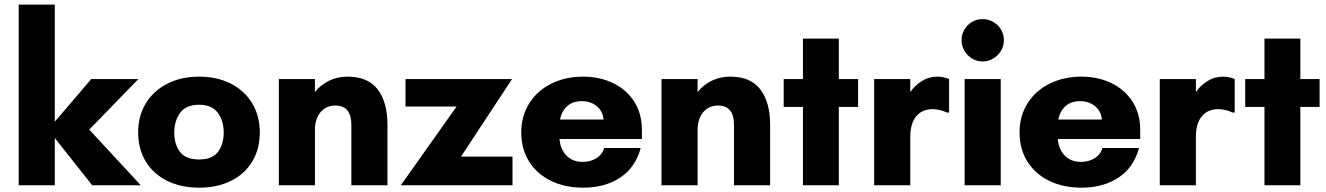

<svg xmlns="http://www.w3.org/2000/svg" viewBox="-20 -827 5918 857"><path d="M224.6 -210.9V0H63.5V-806.6H224.6V-283.7L387.2 -474.1H597.7L378.4 -248.5L608.4 0H391.6Z M596.7 -236.3Q596.7 -309.6 631.1 -366Q665.5 -422.4 727.3 -453.6Q789.1 -484.9 868.7 -484.9Q948.7 -484.9 1010.3 -453.6Q1071.8 -422.4 1105.7 -366Q1139.6 -309.6 1139.6 -236.3Q1139.6 -161.6 1105.7 -105.7Q1071.8 -49.8 1010.5 -19.5Q949.2 10.7 868.7 10.7Q788.6 10.7 726.8 -19.5Q665 -49.8 630.9 -105.7Q596.7 -161.6 596.7 -236.3ZM868.7 -115.2Q927.7 -115.2 953.1 -149.2Q978.5 -183.1 978.5 -235.4Q978.5 -287.1 952.4 -323.2Q926.3 -359.4 868.7 -359.4Q810.1 -359.4 783.9 -323.2Q757.8 -287.1 757.8 -235.4Q757.8 -183.1 783.2 -149.2Q808.6 -115.2 868.7 -115.2Z M1224.6 -474.1H1385.7V-416Q1410.6 -447.8 1448.2 -466.3Q1485.8 -484.9 1531.2 -484.9Q1622.6 -484.9 1666 -427.7Q1709.5 -370.6 1709.5 -269V0H1548.3V-269Q1548.3 -312 1530.8 -334Q1513.2 -356 1476.1 -356Q1450.7 -356 1430.2 -343.3Q1409.7 -330.6 1397.7 -306.2Q1385.7 -281.7 1385.7 -247.1V0H1224.6Z M2018.1 -351.6H1790V-474.1H2265.6L2037.6 -127.9H2267.6V0H1769Z M2306.6 -236.3Q2306.6 -309.1 2342.3 -365.7Q2377.9 -422.4 2440.9 -453.6Q2503.9 -484.9 2583 -484.9Q2655.8 -484.9 2715.6 -456.5Q2775.4 -428.2 2810.3 -374.3Q2845.2 -320.3 2845.2 -247.1V-206.5H2477.5Q2481 -161.1 2508.3 -132.8Q2535.6 -104.5 2579.6 -104.5Q2606.4 -104.5 2627.2 -113.3Q2647.9 -122.1 2660.4 -136.2Q2672.9 -150.4 2676.3 -166.5H2839.8Q2816.9 -80.1 2748.8 -34.7Q2680.7 10.7 2583 10.7Q2502 10.7 2439.2 -19.8Q2376.5 -50.3 2341.6 -106.2Q2306.6 -162.1 2306.6 -236.3ZM2674.3 -293.5Q2672.4 -316.4 2660.2 -335Q2647.9 -353.5 2626.5 -364.5Q2605 -375.5 2577.6 -375.5Q2535.6 -375.5 2511.2 -352.8Q2486.8 -330.1 2479.5 -293.5Z M2932.6 -474.1H3093.8V-416Q3118.7 -447.8 3156.2 -466.3Q3193.8 -484.9 3239.3 -484.9Q3330.6 -484.9 3374 -427.7Q3417.5 -370.6 3417.5 -269V0H3256.3V-269Q3256.3 -312 3238.8 -334Q3221.2 -356 3184.1 -356Q3158.7 -356 3138.2 -343.3Q3117.7 -330.6 3105.7 -306.2Q3093.8 -281.7 3093.8 -247.1V0H2932.6Z M3564 -349.6H3478V-474.1H3564V-654.8H3724.1V-474.1H3810.1V-349.6H3724.1V0H3564Z M3881.8 -474.1H4043V-416Q4063 -445.3 4094.5 -465.1Q4126 -484.9 4163.6 -484.9Q4177.7 -484.9 4191.9 -481.9Q4206.1 -479 4216.3 -474.1V-324.7H4206.5Q4174.8 -339.8 4143.1 -339.8Q4096.2 -339.8 4069.6 -308.1Q4043 -276.4 4043 -214.8V0H3881.8Z M4285.6 -474.1H4446.8V0H4285.6ZM4272 -647.5Q4272 -673.3 4284.7 -695.1Q4297.4 -716.8 4318.8 -729.2Q4340.3 -741.7 4366.2 -741.7Q4391.6 -741.7 4413.3 -729.2Q4435.1 -716.8 4448 -695.1Q4460.9 -673.3 4460.9 -647.5Q4460.9 -622.1 4448 -600.3Q4435.1 -578.6 4413.3 -565.7Q4391.6 -552.7 4366.2 -552.7Q4340.3 -552.7 4318.8 -565.7Q4297.4 -578.6 4284.7 -600.3Q4272 -622.1 4272 -647.5Z M4530.8 -236.3Q4530.8 -309.1 4566.4 -365.7Q4602.1 -422.4 4665 -453.6Q4728 -484.9 4807.1 -484.9Q4879.9 -484.9 4939.7 -456.5Q4999.5 -428.2 5034.4 -374.3Q5069.3 -320.3 5069.3 -247.1V-206.5H4701.7Q4705.1 -161.1 4732.4 -132.8Q4759.8 -104.5 4803.7 -104.5Q4830.6 -104.5 4851.3 -113.3Q4872.1 -122.1 4884.5 -136.2Q4897 -150.4 4900.4 -166.5H5064Q5041 -80.1 4972.9 -34.7Q4904.8 10.7 4807.1 10.7Q4726.1 10.7 4663.3 -19.8Q4600.6 -50.3 4565.7 -106.2Q4530.8 -162.1 4530.8 -236.3ZM4898.4 -293.5Q4896.5 -316.4 4884.3 -335Q4872.1 -353.5 4850.6 -364.5Q4829.1 -375.5 4801.8 -375.5Q4759.8 -375.5 4735.4 -352.8Q4710.9 -330.1 4703.6 -293.5Z M5156.7 -474.1H5317.9V-416Q5337.9 -445.3 5369.4 -465.1Q5400.9 -484.9 5438.5 -484.9Q5452.6 -484.9 5466.8 -481.9Q5481 -479 5491.2 -474.1V-324.7H5481.4Q5449.7 -339.8 5418 -339.8Q5371.1 -339.8 5344.5 -308.1Q5317.9 -276.4 5317.9 -214.8V0H5156.7Z M5624 -349.6H5538.1V-474.1H5624V-654.8H5784.2V-474.1H5870.1V-349.6H5784.2V0H5624Z"/></svg>

Font: Glacial Indifference
Style: Bold
Weight: 700
Designer: Alfredo Marco Pradil
Foundry: Alfredo Marco Pradil
Version: Version 1.312